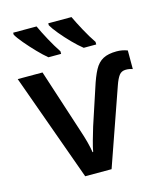

<svg xmlns="http://www.w3.org/2000/svg" viewBox="-114 -850 791 935"><g transform="rotate(-15 281.5 -383.0)"><path d="M199 0 4 -542H129L233 -222Q257 -151 264 -104H267Q271 -127 280 -159Q289 -191 299 -224L358 -403Q375 -457 392 -488.5Q409 -520 435 -534Q461 -548 504 -548Q532 -548 558 -538V-444Q542 -450 524 -450Q502 -450 490 -434Q478 -418 467 -386L332 0ZM354 -606Q331 -624 303 -652.5Q275 -681 251.5 -709.5Q228 -738 218 -756V-766H335Q349 -736 372 -693.5Q395 -651 417 -619V-606ZM176 -606Q154 -624 126.5 -652.5Q99 -681 75 -709.5Q51 -738 41 -756V-766H159Q174 -733 196 -692.5Q218 -652 240 -619V-606Z"/></g></svg>

Font: Noto Sans Mono SemiCondensed SemiBold
Style: Regular
Weight: 600
Width: 4
Designer: Monotype Design Team
Foundry: Monotype Imaging Inc.
Version: Version 2.014; ttfautohint (v1.8.4.7-5d5b)